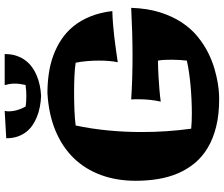

<svg xmlns="http://www.w3.org/2000/svg" viewBox="-90 -870 983 844"><g transform="rotate(-90 402.0 -447.5)"><path d="M790 -362.8Q787.6 -290.5 770 -235.4Q752.4 -180.2 725.3 -139.6Q698.2 -99.1 663.8 -71Q629.4 -43 593.3 -24.9Q557.1 -6.8 522.5 3.2Q487.8 13.2 459.5 17.8Q431.2 22.5 412.1 23.2Q393.1 23.9 389.2 23.9Q320.8 23.9 267.8 10.7Q214.8 -2.4 174.8 -26.4Q134.8 -50.3 107.2 -83.7Q79.6 -117.2 62.3 -158Q44.9 -198.7 37.4 -245.6Q29.8 -292.5 29.8 -342.8Q29.8 -426.8 55.2 -495.8Q80.6 -564.9 129.6 -615.5Q178.7 -666 250.5 -695.8Q322.3 -725.6 415 -731Q459 -731 501.2 -724.9Q543.5 -718.8 581.3 -704.8Q619.1 -690.9 651.9 -668.9Q684.6 -647 710 -615.5Q735.4 -584 752.4 -541.7Q769.5 -499.5 775.9 -445.8Q745.6 -444.8 718 -442.6Q690.4 -440.4 663.6 -437.3Q636.7 -434.1 609.1 -430.2Q581.5 -426.3 550.8 -421.9Q554.7 -439 556.4 -460.2Q558.1 -481.4 558.1 -503.9Q558.1 -530.3 555.9 -556.9Q553.7 -583.5 548.8 -606.9Q523.4 -610.8 489.7 -612.3Q456.1 -613.8 419.9 -613.8Q379.4 -613.8 340.8 -612.3Q302.2 -610.8 272.9 -606.9Q258.8 -541.5 251.5 -467.8Q244.1 -394 244.1 -316.9Q244.1 -261.2 247.8 -206.5Q251.5 -151.9 258.8 -99.1Q272.9 -97.7 290.5 -96.9Q308.1 -96.2 328.1 -96.2Q356 -96.2 386.7 -97.7Q417.5 -99.1 447.5 -101.8Q477.5 -104.5 506.1 -108.6Q534.7 -112.8 558.1 -118.2Q559.6 -131.8 560.8 -148.9Q562 -166 562 -184.1Q562 -200.7 561.3 -216.6Q560.5 -232.4 558.1 -245.1Q522 -244.6 488.3 -242.7Q474.1 -241.7 458.7 -240.7Q443.4 -239.7 428.7 -238.5Q414.1 -237.3 401.1 -235.8Q388.2 -234.4 377.9 -232.9Q388.2 -279.8 388.2 -330.1Q388.2 -338.4 388.2 -346.4Q388.2 -354.5 387.2 -362.8Q480 -356.9 576.2 -356.9Q627.9 -356.9 680.7 -358.4Q733.4 -359.9 790 -362.8ZM586.9 -918.9Q586.9 -888.7 578.9 -866Q570.8 -843.3 557.9 -826.4Q544.9 -809.6 528.3 -797.9Q511.7 -786.1 494.1 -778.8Q453.1 -761.2 401.9 -758.8Q350.1 -761.2 309.1 -777.8Q291.5 -785.2 274.9 -796.1Q258.3 -807.1 245.4 -823.2Q232.4 -839.4 224.6 -861.3Q216.8 -883.3 216.8 -912.1L336.9 -918.9Q336.9 -915 335.9 -911.9Q335 -908.7 335 -904.8Q335 -864.3 356 -827.1Q366.2 -825.2 377.9 -824.5Q389.6 -823.7 401.9 -823.7Q413.1 -823.7 425.5 -824.5Q438 -825.2 450.7 -827.1Q453.6 -838.9 455.3 -850.8Q457 -862.8 457 -874Q457 -886.2 455.3 -897.2Q453.6 -908.2 450.7 -918.9Z"/></g></svg>

Font: Galindo
Style: Regular
Weight: 400
Version: Version 1.000